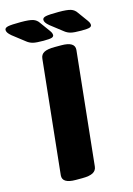

<svg xmlns="http://www.w3.org/2000/svg" viewBox="-187 -942 702 1010"><g transform="rotate(-15 163.5 -436.5)"><path d="M96 2Q22 2 26 -42L91 -659Q93 -682 111.5 -692Q130 -702 170 -702H205Q280 -702 276 -658L211 -41Q209 -19 190 -8.5Q171 2 131 2ZM122 -749Q82 -749 64.5 -753.5Q47 -758 33 -769L-34 -821Q-47 -832 -52 -840Q-57 -848 -57 -855Q-57 -867 -39 -871Q-21 -875 31 -875Q78 -875 97.5 -868.5Q117 -862 128 -845L168 -790Q175 -780 176.5 -774.5Q178 -769 178 -766Q178 -757 167.5 -753Q157 -749 122 -749ZM328 -749Q288 -749 270.5 -753.5Q253 -758 239 -769L172 -821Q159 -832 154 -840Q149 -848 149 -855Q149 -867 167 -871Q185 -875 237 -875Q284 -875 303.5 -868.5Q323 -862 334 -845L374 -790Q381 -780 382.5 -774.5Q384 -769 384 -766Q384 -757 373.5 -753Q363 -749 328 -749Z"/></g></svg>

Font: Asap Black
Style: Italic
Weight: 900
Italic angle: -6°
Designer: Pablo Cosgaya
Foundry: Omnibus-Type
Version: Version 3.001